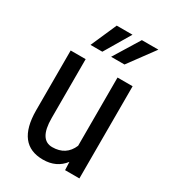

<svg xmlns="http://www.w3.org/2000/svg" viewBox="-185 -847 852 953"><g transform="rotate(30 241.5 -370.5)"><path d="M213.9 9.8Q64 9.8 63 -184.1V-528.3H148.9V-190.4Q148.9 -66.9 223.1 -66.9Q301.8 -66.9 331.5 -137.2V-528.3H418V0H335.9L334 -46.4Q291 9.8 213.9 9.8ZM199.2 -749.5H289.6L202.1 -601.6H134.3ZM343.3 -749.5H438L329.1 -601.6H252.4Z"/></g></svg>

Font: RobotoCondensed-Regular
Style: Regular
Weight: 400
Designer: Google
Version: Version 2.001201; 2014